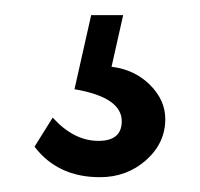

<svg xmlns="http://www.w3.org/2000/svg" viewBox="-20 -34 269 258"><path d="M114.3 204.1Q57.6 204.1 26.4 163.1L50.8 124Q79.1 155.3 112.3 155.3Q143.6 155.3 143.6 128.9Q143.6 96.7 80.1 85.9L102.5 -13.7H145.5L129.9 55.7Q161.1 59.6 181.6 80.1Q202.1 100.6 202.1 126Q202.1 158.2 176.3 181.2Q150.4 204.1 114.3 204.1Z"/></svg>

Font: Lohit Devanagari
Style: Regular
Weight: 400
Version: 2.95.4